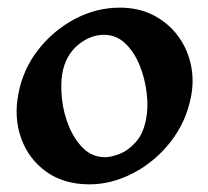

<svg xmlns="http://www.w3.org/2000/svg" viewBox="-20 -471 545 502"><path d="M214 11Q147 11 101 -22Q55 -55 35.5 -109Q16 -163 28 -225Q40 -290 80 -341Q120 -392 176 -421.5Q232 -451 293 -451Q343 -451 381.5 -431Q420 -411 445 -377.5Q470 -344 479 -302Q488 -260 479 -216Q466 -151 425.5 -99.5Q385 -48 328.5 -18.5Q272 11 214 11ZM255 -60Q271 -60 293.5 -69Q316 -78 335.5 -100Q355 -122 362 -160Q368 -190 363.5 -228Q359 -266 345 -300.5Q331 -335 307.5 -357.5Q284 -380 252 -380Q216 -380 184 -353.5Q152 -327 143 -280Q138 -250 142 -212.5Q146 -175 160.5 -140Q175 -105 198.5 -82.5Q222 -60 255 -60Z"/></svg>

Font: Young Serif Light
Style: Italic
Weight: 300
Italic angle: -10.979°
Designer: Bastien Sozeau
Foundry: NBR — Bastien Sozeau
Version: Version 5.001